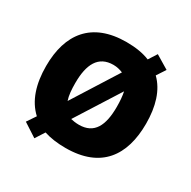

<svg xmlns="http://www.w3.org/2000/svg" viewBox="-176 -928 1149 1154"><g transform="rotate(30 398.5 -351.5)"><path d="M745 -358C745 -477 716 -575 650 -639L690 -700L597 -756L560 -698C516 -716 462 -725 399 -725C158 -725 51 -581 51 -359C51 -234 83 -134 154 -69L113 -8L207 53L248 -11C291 3 341 10 398 10C643 10 745 -137 745 -358ZM254 -358C254 -487 294 -567 399 -567C423 -567 446 -561 465 -553L268 -241C257 -273 254 -313 254 -358ZM542 -358C542 -229 504 -151 398 -151C377 -151 357 -154 341 -158L533 -461C539 -433 542 -398 542 -358Z"/></g></svg>

Font: Noto Sans Bengali Black
Style: Regular
Weight: 900
Designer: Jelle Bosma - Monotype Design Team
Foundry: Monotype Imaging Inc.
Version: Version 2.003